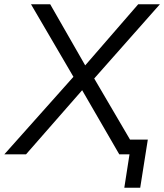

<svg xmlns="http://www.w3.org/2000/svg" viewBox="-49 -725 771 902"><path d="M535 157 559.4 0H512.7L523.9 -69.1H645.4L609.7 157ZM-28.6 0 307 -376.5V-345.3L96.6 -705H186.8L359 -404.4H339.6L600.3 -705H702.2L380.3 -341.2V-379L602.4 0H511.3L326.4 -319.4H352.9L73.3 0Z"/></svg>

Font: Nunito Sans 12pt ExtraLight
Style: Italic
Weight: 200
Italic angle: -9°
Designer: Vernon Adams
Foundry: Vernon Adams
Version: Version 3.101;gftools[0.9.27]